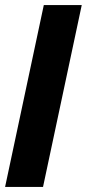

<svg xmlns="http://www.w3.org/2000/svg" viewBox="-23 -734 341 754"><path d="M-3 0 149 -714H298L146 0Z"/></svg>

Font: Noto Sans ExtraCondensed ExtraBold
Style: Italic
Weight: 800
Width: 2
Italic angle: -12°
Designer: Monotype Design Team
Foundry: Monotype Imaging Inc.
Version: Version 2.013; ttfautohint (v1.8.4.7-5d5b)